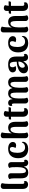

<svg xmlns="http://www.w3.org/2000/svg" viewBox="2197 -2970 788 5222"><g transform="rotate(-90 2591.0 -359.0)"><path d="M188 10Q128 10 96 -28Q64 -66 64 -133V-662Q64 -695 86 -714Q108 -733 143 -733Q188 -733 221 -703Q201 -628 201 -508V-145Q201 -92 236 -92Q257 -92 265 -105Q279 -85 279 -62Q279 -31 252 -10.5Q225 10 188 10Z M845 -99Q858 -79 858 -57Q858 -25 836.5 -5.5Q815 14 776 14Q730 14 703 -15.5Q676 -45 673 -103Q632 15 510 15Q428 15 390 -31.5Q352 -78 352 -186V-370Q352 -448 332 -501Q368 -531 411 -531Q446 -531 468 -512Q490 -493 490 -460V-208Q490 -124 504 -86Q518 -48 557 -48Q603 -48 630 -108Q657 -168 657 -282Q657 -388 653.5 -425.5Q650 -463 634 -502Q669 -531 713 -531Q747 -531 769.5 -510Q792 -489 792 -453L793 -140Q793 -88 819 -88Q836 -88 845 -99Z M1153 14Q1031 14 965 -57.5Q899 -129 899 -260Q899 -387 966 -459Q1033 -531 1156 -531Q1246 -531 1293.5 -494.5Q1341 -458 1341 -403Q1341 -362 1315 -338Q1289 -314 1247 -314Q1199 -314 1176 -338Q1204 -365 1204 -415Q1204 -485 1145 -485Q1098 -485 1072 -431.5Q1046 -378 1046 -282Q1046 -71 1195 -71Q1247 -71 1282.5 -96Q1318 -121 1329 -161Q1354 -150 1342 -99Q1328 -46 1277 -16Q1226 14 1153 14Z M1889 -146Q1889 -68 1909 -16Q1874 15 1831 15Q1797 15 1774.5 -4.5Q1752 -24 1752 -56V-309Q1752 -391 1737 -429.5Q1722 -468 1681 -468Q1634 -468 1606 -408Q1578 -348 1578 -235Q1578 -128 1581.5 -90.5Q1585 -53 1601 -15Q1568 15 1523 15Q1488 15 1465.5 -6.5Q1443 -28 1443 -63V-662Q1442 -694 1460 -712Q1478 -730 1507 -732Q1557 -737 1601 -703Q1579 -629 1577 -458V-431Q1619 -531 1728 -531Q1889 -531 1889 -331Z M2166 -516Q2268 -516 2286 -520L2285 -488Q2283 -455 2250 -455H2164V-426V-145Q2164 -92 2209 -92Q2241 -92 2248 -105Q2262 -85 2262 -62Q2262 -30 2232 -10Q2202 10 2152 10Q2092 10 2059.5 -28Q2027 -66 2027 -133V-455H2012Q1978 -455 1952 -451L1953 -484Q1954 -516 1989 -516H2027V-580Q2027 -612 2049 -631Q2071 -650 2106 -650Q2151 -650 2184 -620Q2171 -570 2166 -516Z M3114 -146Q3114 -68 3134 -16Q3099 15 3055 15Q3021 15 2998.5 -4.5Q2976 -24 2976 -56V-309Q2976 -347 2974.5 -370Q2973 -393 2967.5 -418.5Q2962 -444 2949.5 -456Q2937 -468 2917 -468Q2875 -468 2846 -408Q2817 -348 2816 -238V-146Q2816 -68 2836 -16Q2801 15 2759 15Q2726 15 2704.5 -4.5Q2683 -24 2683 -56V-309Q2683 -392 2669.5 -430Q2656 -468 2617 -468Q2574 -468 2548.5 -408Q2523 -348 2523 -233Q2523 -128 2526.5 -90.5Q2530 -53 2546 -15Q2513 15 2467 15Q2433 15 2410.5 -6.5Q2388 -28 2388 -63L2387 -376Q2387 -429 2359 -429Q2340 -429 2332 -415Q2319 -435 2319 -458Q2319 -490 2341.5 -510.5Q2364 -531 2402 -531Q2498 -531 2505 -410Q2544 -531 2664 -531Q2779 -531 2806 -415Q2846 -531 2962 -531Q3114 -531 3114 -331Z M3724 -105Q3737 -85 3737 -62Q3737 -32 3711 -11Q3685 10 3642 10Q3594 10 3566.5 -20.5Q3539 -51 3533 -121Q3505 -61 3456 -25.5Q3407 10 3341 10Q3282 10 3245.5 -21Q3209 -52 3209 -108Q3209 -226 3384 -277Q3443 -294 3523 -298V-323Q3523 -407 3504.5 -446.5Q3486 -486 3440 -486Q3373 -486 3373 -412Q3373 -358 3408 -338Q3384 -314 3335 -314Q3288 -314 3260.5 -340.5Q3233 -367 3233 -407Q3233 -466 3290.5 -498.5Q3348 -531 3448 -531Q3561 -531 3612.5 -480.5Q3664 -430 3664 -314V-145Q3664 -92 3697 -92Q3715 -92 3724 -105ZM3413 -79Q3454 -83 3490.5 -133.5Q3527 -184 3527 -254Q3453 -254 3415 -232Q3360 -201 3360 -142Q3360 -114 3373 -95Q3386 -76 3413 -79Z M4031 14Q3909 14 3843 -57.5Q3777 -129 3777 -260Q3777 -387 3844 -459Q3911 -531 4034 -531Q4124 -531 4171.5 -494.5Q4219 -458 4219 -403Q4219 -362 4193 -338Q4167 -314 4125 -314Q4077 -314 4054 -338Q4082 -365 4082 -415Q4082 -485 4023 -485Q3976 -485 3950 -431.5Q3924 -378 3924 -282Q3924 -71 4073 -71Q4125 -71 4160.5 -96Q4196 -121 4207 -161Q4232 -150 4220 -99Q4206 -46 4155 -16Q4104 14 4031 14Z M4767 -146Q4767 -68 4787 -16Q4752 15 4709 15Q4675 15 4652.5 -4.5Q4630 -24 4630 -56V-309Q4630 -391 4615 -429.5Q4600 -468 4559 -468Q4512 -468 4484 -408Q4456 -348 4456 -235Q4456 -128 4459.5 -90.5Q4463 -53 4479 -15Q4446 15 4401 15Q4366 15 4343.5 -6.5Q4321 -28 4321 -63V-662Q4320 -694 4338 -712Q4356 -730 4385 -732Q4435 -737 4479 -703Q4457 -629 4455 -458V-431Q4497 -531 4606 -531Q4767 -531 4767 -331Z M5044 -516Q5146 -516 5164 -520L5163 -488Q5161 -455 5128 -455H5042V-426V-145Q5042 -92 5087 -92Q5119 -92 5126 -105Q5140 -85 5140 -62Q5140 -30 5110 -10Q5080 10 5030 10Q4970 10 4937.5 -28Q4905 -66 4905 -133V-455H4890Q4856 -455 4830 -451L4831 -484Q4832 -516 4867 -516H4905V-580Q4905 -612 4927 -631Q4949 -650 4984 -650Q5029 -650 5062 -620Q5049 -570 5044 -516Z"/></g></svg>

Font: Arima Koshi Bold
Style: Regular
Weight: 700
Designer: Joana Correia and Natanael Gama
Foundry: NDISCOVER
Version: Version 1.019;PS 001.019;hotconv 1.0.88;makeotf.lib2.5.64775